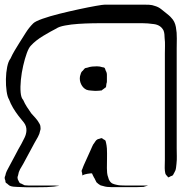

<svg xmlns="http://www.w3.org/2000/svg" viewBox="-29 -800 786 828"><path d="M733 -592V-160Q733 -144 733.5 -127Q734 -110 732 -93Q731 -85 730 -75.5Q729 -66 724 -58Q722 -55 720 -50.5Q718 -46 716 -44Q714 -42 710 -41Q706 -40 704 -38Q703 -38 700.5 -36.5Q698 -35 696 -35Q695 -35 695 -37L687 -46Q684 -50 683.5 -54.5Q683 -59 682 -64Q681 -75 681.5 -86.5Q682 -98 682 -110V-568Q682 -585 682.5 -602Q683 -619 681 -635Q681 -643 680 -652.5Q679 -662 676 -669Q664 -692 635.5 -696Q607 -700 584 -700H403Q392 -700 365.5 -699.5Q339 -699 308.5 -697Q278 -695 251.5 -690Q225 -685 214 -677Q192 -666 158.5 -646Q125 -626 104 -603Q95 -594 86.5 -570.5Q78 -547 71 -516.5Q64 -486 61 -455.5Q58 -425 60 -401.5Q62 -378 71 -369Q78 -353 87 -339Q96 -325 106 -311Q115 -301 124.5 -290.5Q134 -280 141 -267Q142 -265 143.5 -262Q145 -259 145 -257Q146 -253 146 -246.5Q146 -240 144 -236Q142 -223 134.5 -209.5Q127 -196 120 -184L71 -93Q64 -82 57.5 -70Q51 -58 49 -44Q48 -42 47 -38Q46 -34 47 -31Q47 -27 49.5 -23Q52 -19 53 -16Q54 -15 54.5 -13.5Q55 -12 56 -11Q58 -9 61 -9Q65 -7 69 -5Q73 -3 77 -1Q84 0 93 0Q102 0 109 0H207Q210 0 214 0.5Q218 1 223 1Q226 1 226 1Q225 2 224.5 1.5Q224 1 223 2Q221 2 218.5 2.5Q216 3 214 3Q204 5 193.5 5.5Q183 6 172 7Q157 7 132.5 7.5Q108 8 83.5 7.5Q59 7 44 6Q37 6 28.5 5Q20 4 13 1Q11 0 9 -2Q7 -4 5 -5Q4 -7 1 -8.5Q-2 -10 -4 -12Q-6 -16 -6 -22Q-7 -24 -8 -27Q-9 -30 -9 -33Q-9 -35 -8 -38Q-7 -41 -6 -43Q-4 -54 0.5 -63Q5 -72 10 -81Q23 -104 36.5 -130.5Q50 -157 63 -179Q70 -192 77 -206.5Q84 -221 85 -236Q86 -256 74 -271.5Q62 -287 51 -300Q38 -317 27.5 -334.5Q17 -352 10 -371Q3 -382 -0.5 -406.5Q-4 -431 -3.5 -459Q-3 -487 2 -511.5Q7 -536 16 -547Q24 -565 34.5 -582.5Q45 -600 55 -616Q69 -638 82.5 -659.5Q96 -681 114 -699Q123 -708 154 -719Q185 -730 227 -740.5Q269 -751 311 -760Q353 -769 384 -774.5Q415 -780 424 -780H587Q600 -780 613.5 -779.5Q627 -779 640 -774Q654 -770 665.5 -761Q677 -752 688 -743Q693 -739 699 -734Q705 -729 710 -723Q725 -708 729.5 -683.5Q734 -659 733.5 -634Q733 -609 733 -592ZM344 -413Q329 -420 321 -436.5Q313 -453 316 -471Q318 -476 319 -481Q320 -486 323 -490Q325 -493 328 -495Q330 -497 332.5 -500.5Q335 -504 337 -505Q339 -507 342 -507Q345 -507 347 -508Q358 -512 368.5 -513Q379 -514 389 -514Q396 -514 401.5 -513Q407 -512 413 -510Q417 -510 421 -508Q423 -507 424.5 -502.5Q426 -498 427 -495Q432 -487 432 -477.5Q432 -468 432 -458Q432 -454 432 -449Q432 -444 430 -439Q429 -436 429 -431Q429 -426 427 -423Q423 -421 420 -418Q418 -417 415 -414.5Q412 -412 409 -410Q408 -409 405.5 -409.5Q403 -410 401 -409Q397 -409 392 -408.5Q387 -408 382 -408Q373 -409 362.5 -409.5Q352 -410 344 -413ZM605 0Q608 0 608 0Q608 1 606 1.5Q604 2 603 2Q599 3 596 4Q593 5 590 6Q575 7 560.5 7Q546 7 529 7H451Q442 7 433 6Q424 5 415 2Q412 1 409 0.5Q406 0 404 -1Q400 -3 395 -7Q390 -11 387 -14Q384 -19 381.5 -25Q379 -31 376 -35L370 -47Q369 -49 369 -50Q369 -51 367 -52Q366 -53 363.5 -52.5Q361 -52 359 -52Q353 -51 348 -50.5Q343 -50 337 -48L329 -45L327 -43Q326 -44 326 -46Q326 -48 325.5 -50.5Q325 -53 325 -54Q323 -60 323 -63Q323 -65 324 -67Q325 -69 326 -71Q328 -76 329.5 -80.5Q331 -85 333 -89Q347 -121 361 -151Q365 -159 368.5 -168Q372 -177 378 -184Q380 -187 383 -191.5Q386 -196 390 -198Q392 -200 395.5 -200.5Q399 -201 401 -202Q403 -202 405.5 -203.5Q408 -205 409 -204Q411 -204 413 -202.5Q415 -201 416 -200Q418 -199 421.5 -197Q425 -195 426 -193Q427 -192 427 -189.5Q427 -187 428 -186Q430 -179 430.5 -173Q431 -167 432 -160Q433 -138 432.5 -117Q432 -96 432 -75Q432 -65 433 -54.5Q434 -44 438 -34Q440 -26 442 -23Q448 -12 457 -8Q461 -6 465.5 -5Q470 -4 474 -3Q482 -1 491.5 -0.5Q501 0 509 0Z"/></svg>

Font: Rubik Vinyl
Style: Regular
Weight: 400
Designer: Hubert and Fischer, NaN
Foundry: Hubert and Fischer, NaN
Version: Version 2.200